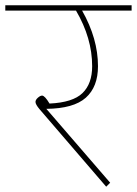

<svg xmlns="http://www.w3.org/2000/svg" viewBox="-32 -701 517 725"><path d="M465 -681V-661H278Q338 -555 338 -451Q338 -373 292 -332Q246 -291 143 -290L384 -11L369 4L117 -289Q102 -307 102 -316Q102 -324 111 -332Q120 -340 127 -340Q137 -340 155 -310Q243 -314 279.5 -349.5Q316 -385 316 -451Q316 -557 255 -661H-12V-681Z"/></svg>

Font: FiraGO Thin
Style: Regular
Weight: 100
Designer: bBox Type
Foundry: bBox Type GmbH
Version: Version 1.001;PS 001.001;hotconv 1.0.88;makeotf.lib2.5.64775